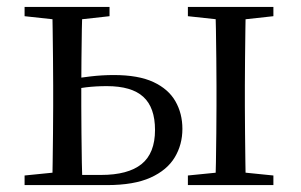

<svg xmlns="http://www.w3.org/2000/svg" viewBox="-20 -536 872 556"><path d="M166.1 0V-29.4H272.4Q350.8 -29.4 389.9 -60.8Q428.9 -92.3 428.9 -159.7Q428.9 -224.7 395 -255.6Q361.1 -286.6 289.3 -286.6Q257.8 -286.6 229.4 -283.2Q201 -279.8 172.7 -273.8V-304.8Q206.6 -310.5 241.1 -314.6Q275.6 -318.7 309.4 -318.7Q380.8 -318.7 424.3 -298.4Q467.7 -278.1 487.9 -242.8Q508.2 -207.5 508.2 -162.8Q508.2 -117.1 486 -80.3Q463.9 -43.4 416 -21.7Q368.1 0 289.3 0ZM131 0Q132 -24.4 132.5 -65.3Q133 -106.3 133.5 -150.3Q134 -194.3 134 -228.5V-288.3Q134 -321.7 133.5 -365.7Q133 -409.7 132.5 -450.7Q132 -491.8 131 -516H218.7Q217.7 -491.8 217 -450.7Q216.4 -409.7 215.9 -365.7Q215.4 -321.7 215.4 -287.5V-228.5Q215.4 -194.3 215.9 -150.3Q216.4 -106.3 217 -65.3Q217.7 -24.4 218.7 0ZM602.9 0Q604.7 -24.4 605.3 -65.3Q605.9 -106.3 606.4 -150.3Q606.9 -194.3 606.9 -228.5V-288.3Q606.9 -321.7 606.4 -365.7Q605.9 -409.7 605.3 -450.7Q604.7 -491.8 602.9 -516H692.1Q691.1 -491.8 690.6 -450.7Q690.1 -409.7 689.6 -365.7Q689.1 -321.7 689.1 -288.3V-228.5Q689.1 -194.3 689.6 -150.3Q690.1 -106.3 690.6 -65.3Q691.1 -24.4 692.1 0ZM51.2 -489.1V-516H297.2V-489.1L191.6 -477.4H158.6ZM524.1 0V-27.8L632.1 -38.6H665.3L771.7 -27.8V0ZM524.1 -489.1V-516H771.7V-489.1L665.3 -477.4H632.1ZM51.2 0V-27.8L158.6 -38.6H177.3V0Z"/></svg>

Font: Noto Serif HK ExtraLight
Style: Regular
Weight: 200
Designer: Ryoko NISHIZUKA 西塚涼子 (kana & ideographs); Frank Grießhammer (Latin, Greek & Cyrillic); Wenlong ZHANG 张文龙 (bopomofo); San
Foundry: Adobe
Version: Version 2.002-H1;hotconv 1.1.0;makeotfexe 2.6.0